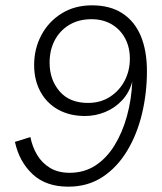

<svg xmlns="http://www.w3.org/2000/svg" viewBox="-20 -690 607 720"><path d="M236 10Q152 10 102 -37Q52 -84 36 -158L94 -176Q101 -140 119 -109.5Q137 -79 167.5 -60.5Q198 -42 241 -42Q296 -42 338 -69.5Q380 -97 409.5 -145Q439 -193 456 -254.5Q473 -316 476 -384Q465 -343 438 -314Q411 -285 374.5 -270Q338 -255 299 -255Q241 -255 198 -279Q155 -303 131.5 -346.5Q108 -390 108 -446Q108 -507 135 -558Q162 -609 211 -639.5Q260 -670 325 -670Q393 -670 439 -640Q485 -610 508 -555Q531 -500 531 -423Q531 -341 512.5 -263.5Q494 -186 456.5 -124Q419 -62 364 -26Q309 10 236 10ZM310 -304Q357 -304 392.5 -327Q428 -350 447.5 -387.5Q467 -425 467 -470Q467 -513 449 -546.5Q431 -580 398.5 -599Q366 -618 323 -618Q275 -618 239.5 -596.5Q204 -575 185 -538.5Q166 -502 166 -455Q166 -391 203.5 -347.5Q241 -304 310 -304Z"/></svg>

Font: Kantumruy Pro Light
Style: Italic
Weight: 300
Italic angle: -13°
Version: Version 1.002